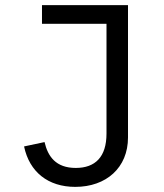

<svg xmlns="http://www.w3.org/2000/svg" viewBox="-20 -718 640 750"><path d="M144 -698V-625H396V-196C396 -105 352 -62 276 -62C198 -62 167 -107 154 -163L74 -146C95 -46 168 12 274 12C395 12 480 -63 480 -181V-698Z"/></svg>

Font: IBM Plex Mono
Style: Regular
Weight: 400
Monospace: yes
Designer: Mike Abbink, Paul van der Laan, Pieter van Rosmalen
Foundry: Bold Monday
Version: Version 2.004